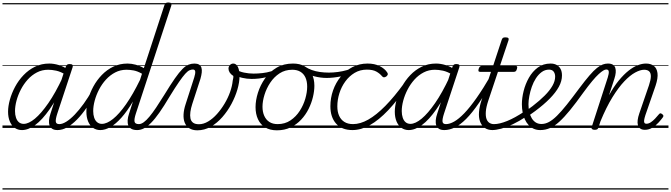

<svg xmlns="http://www.w3.org/2000/svg" viewBox="-20 -1031 5406 1547"><path d="M157 17Q124 17 98.5 -1Q73 -19 59 -52.5Q45 -86 45 -131Q45 -175 59.5 -227.5Q74 -280 101.5 -331.5Q129 -383 169.5 -425.5Q210 -468 262 -493.5Q314 -519 377 -519Q413 -519 453 -507Q493 -495 525 -472L511 -428Q468 -454 433 -461.5Q398 -469 368 -469Q319 -469 277.5 -447.5Q236 -426 203.5 -390Q171 -354 148 -309.5Q125 -265 113 -220Q101 -175 101 -136Q101 -106 109 -82.5Q117 -59 132.5 -46Q148 -33 171 -33Q211 -33 261.5 -75Q312 -117 369.5 -200Q427 -283 485 -407L503 -369Q440 -236 380 -150.5Q320 -65 264 -24Q208 17 157 17ZM444 17Q417 17 401.5 7Q386 -3 379.5 -20.5Q373 -38 375 -62.5Q377 -87 387 -116L510 -494Q515 -506 521.5 -510.5Q528 -515 541 -515Q559 -515 564 -508Q569 -501 565 -489L442 -117Q427 -71 429.5 -51Q432 -31 457 -31Q467 -31 471.5 -23.5Q476 -16 474.5 -7Q473 2 465.5 9.5Q458 17 444 17ZM0 486H622V496H0ZM0 -20H622V0H0ZM0 -505H622V-500H0ZM0 -1006H622V-996H0Z M444 17Q433 17 428 9.5Q423 2 424.5 -7Q426 -16 434.5 -23.5Q443 -31 458 -31Q483 -31 515 -51Q547 -71 582.5 -108Q618 -145 654.5 -195.5Q691 -246 725 -307Q730 -316 739 -315Q748 -314 754 -307.5Q760 -301 755 -292Q718 -222 679 -165Q640 -108 600 -67.5Q560 -27 521 -5Q482 17 444 17ZM622 486V496ZM622 -20V0ZM622 -505V-500ZM622 -1006V-996Z M788 17Q755 17 729.5 -1Q704 -19 690 -52.5Q676 -86 676 -131Q676 -177 690 -229.5Q704 -282 732 -333.5Q760 -385 800.5 -427Q841 -469 893 -494Q945 -519 1008 -519Q1039 -519 1074 -509.5Q1109 -500 1139 -482L1305 -990Q1309 -1002 1316 -1006.5Q1323 -1011 1336 -1011Q1354 -1011 1359 -1004Q1364 -997 1360 -985L1075 -117Q1060 -71 1064 -51Q1068 -31 1099 -31Q1107 -31 1110.5 -23.5Q1114 -16 1112.5 -7Q1111 2 1104.5 9.5Q1098 17 1086 17Q1056 17 1038.5 7Q1021 -3 1014 -20.5Q1007 -38 1008.5 -62.5Q1010 -87 1020 -116L1051 -213Q1004 -134 958.5 -83Q913 -32 870 -7.5Q827 17 788 17ZM801 -33Q841 -33 890.5 -72.5Q940 -112 995.5 -191Q1051 -270 1108 -387L1124 -437Q1087 -458 1056.5 -463.5Q1026 -469 999 -469Q950 -469 908.5 -447.5Q867 -426 834 -390Q801 -354 778 -309.5Q755 -265 743 -220Q731 -175 731 -136Q731 -106 739 -82.5Q747 -59 763 -46Q779 -33 801 -33ZM622 486H1263V496H622ZM622 -20H1263V0H622ZM622 -505H1263V-500H622ZM622 -1006H1263V-996H622Z M1085 17Q1074 17 1070 9.5Q1066 2 1068.5 -7Q1071 -16 1079 -23.5Q1087 -31 1099 -31Q1117 -31 1138 -46Q1159 -61 1184 -91Q1209 -121 1238.5 -165Q1268 -209 1304 -267Q1354 -349 1389 -399Q1424 -449 1450 -475Q1476 -501 1499 -510Q1522 -519 1547 -519Q1557 -519 1559 -511.5Q1561 -504 1557.5 -495Q1554 -486 1548 -478.5Q1542 -471 1536 -471Q1521 -471 1506.5 -464.5Q1492 -458 1472.5 -436.5Q1453 -415 1422.5 -371Q1392 -327 1346 -252Q1301 -176 1264.5 -124Q1228 -72 1197.5 -41.5Q1167 -11 1140 3Q1113 17 1085 17ZM1263 486H1363V496H1263ZM1263 -20H1363V0H1263ZM1263 -505H1363V-500H1263ZM1263 -1006H1363V-996H1263Z M1570 19Q1531 19 1505.5 2.5Q1480 -14 1468.5 -42.5Q1457 -71 1459 -109.5Q1461 -148 1476 -193L1545 -407Q1555 -439 1553 -455Q1551 -471 1533 -471Q1523 -471 1519 -478.5Q1515 -486 1517 -495Q1519 -504 1526.5 -511.5Q1534 -519 1546 -519Q1570 -519 1584 -510.5Q1598 -502 1603 -485.5Q1608 -469 1605.5 -446.5Q1603 -424 1595 -396L1529 -193Q1518 -159 1514 -129.5Q1510 -100 1514.5 -77.5Q1519 -55 1535.5 -42.5Q1552 -30 1583 -30Q1620 -30 1657.5 -52.5Q1695 -75 1728.5 -112.5Q1762 -150 1789.5 -196Q1817 -242 1834 -290Q1851 -338 1855 -381Q1857 -390 1859 -399.5Q1861 -409 1860 -419Q1840 -432 1830.5 -447Q1821 -462 1821 -478Q1821 -495 1832.5 -507Q1844 -519 1860 -519Q1872 -519 1881.5 -511.5Q1891 -504 1897.5 -490Q1904 -476 1907 -457.5Q1910 -439 1910 -418Q1910 -369 1893 -310.5Q1876 -252 1845 -194Q1814 -136 1771.5 -87.5Q1729 -39 1678 -10Q1627 19 1570 19ZM1363 486H1967V496H1363ZM1363 -20H1967V0H1363ZM1363 -505H1967V-500H1363ZM1363 -1006H1967V-996H1363Z M2007 -395Q1970 -395 1931 -404Q1892 -413 1860 -434Q1855 -438 1855.5 -446Q1856 -454 1860.5 -461Q1865 -468 1871.5 -471.5Q1878 -475 1885 -470Q1908 -454 1946.5 -446Q1985 -438 2022 -438Q2057 -438 2093.5 -442Q2130 -446 2163.5 -456Q2197 -466 2224 -481Q2235 -487 2239.5 -481Q2244 -475 2243 -465.5Q2242 -456 2234 -451Q2181 -423 2125 -409Q2069 -395 2007 -395ZM1967 486V496ZM1967 -20V0ZM1967 -505V-500ZM1967 -1006V-996Z M2211 19Q2155 19 2116.5 -4.5Q2078 -28 2058.5 -70.5Q2039 -113 2039 -168Q2039 -222 2058 -283Q2077 -344 2114.5 -398Q2152 -452 2208.5 -485.5Q2265 -519 2341 -519Q2396 -519 2434.5 -497Q2473 -475 2493 -434.5Q2513 -394 2513 -340Q2513 -298 2501.5 -249.5Q2490 -201 2466.5 -153.5Q2443 -106 2406.5 -67Q2370 -28 2321.5 -4.5Q2273 19 2211 19ZM2217 -31Q2276 -31 2320.5 -61Q2365 -91 2395 -137.5Q2425 -184 2440 -236Q2455 -288 2455 -333Q2455 -375 2441.5 -405.5Q2428 -436 2401 -452.5Q2374 -469 2335 -469Q2277 -469 2232.5 -440Q2188 -411 2157.5 -365Q2127 -319 2111 -267Q2095 -215 2095 -171Q2095 -129 2109.5 -97Q2124 -65 2151 -48Q2178 -31 2217 -31ZM1967 486H2568V496H1967ZM1967 -20H2568V0H1967ZM1967 -505H2568V-500H1967ZM1967 -1006H2568V-996H1967Z M2613 -403Q2562 -403 2511 -416.5Q2460 -430 2414 -459Q2405 -465 2404.5 -473Q2404 -481 2409 -487.5Q2414 -494 2422 -496.5Q2430 -499 2438 -494Q2462 -478 2492 -467Q2522 -456 2557 -451Q2592 -446 2630 -446Q2664 -446 2702 -451Q2740 -456 2776.5 -466.5Q2813 -477 2844 -494Q2854 -499 2859.5 -493Q2865 -487 2864.5 -477.5Q2864 -468 2853 -462Q2790 -428 2727 -415.5Q2664 -403 2613 -403ZM2569 486V496ZM2569 -20V0ZM2569 -505V-500ZM2569 -1006V-996Z M2820 17Q2734 17 2688 -35Q2642 -87 2642 -175Q2642 -241 2663.5 -302.5Q2685 -364 2725 -413Q2765 -462 2820 -490.5Q2875 -519 2942 -519Q2998 -519 3039 -498.5Q3080 -478 3100 -447Q3106 -438 3104.5 -431Q3103 -424 3093 -415Q3082 -408 3074 -408Q3066 -408 3059 -416Q3040 -439 3012 -454.5Q2984 -470 2936 -470Q2881 -470 2837.5 -444Q2794 -418 2762.5 -375Q2731 -332 2714.5 -279.5Q2698 -227 2698 -174Q2698 -130 2712.5 -98Q2727 -66 2755 -48.5Q2783 -31 2825 -31Q2836 -31 2840.5 -23.5Q2845 -16 2844 -6.5Q2843 3 2836.5 10Q2830 17 2820 17ZM2568 486H3103V496H2568ZM2568 -20H3103V0H2568ZM2568 -505H3103V-500H2568ZM2568 -1006H3103V-996H2568Z M2819 17Q2810 17 2805.5 10Q2801 3 2801.5 -6.5Q2802 -16 2808 -23.5Q2814 -31 2824 -31Q2883 -31 2947.5 -67.5Q3012 -104 3084.5 -177.5Q3157 -251 3236 -360Q3242 -368 3250.5 -366Q3259 -364 3264.5 -356.5Q3270 -349 3264 -341Q3183 -222 3107.5 -142.5Q3032 -63 2960.5 -23Q2889 17 2819 17ZM3103 486V496ZM3103 -20V0ZM3103 -505V-500ZM3103 -1006V-996Z M3273 17Q3240 17 3214.5 -1Q3189 -19 3175 -52.5Q3161 -86 3161 -131Q3161 -175 3175.5 -227.5Q3190 -280 3217.5 -331.5Q3245 -383 3285.5 -425.5Q3326 -468 3378 -493.5Q3430 -519 3493 -519Q3529 -519 3569 -507Q3609 -495 3641 -472L3627 -428Q3584 -454 3549 -461.5Q3514 -469 3484 -469Q3435 -469 3393.5 -447.5Q3352 -426 3319.5 -390Q3287 -354 3264 -309.5Q3241 -265 3229 -220Q3217 -175 3217 -136Q3217 -106 3225 -82.5Q3233 -59 3248.5 -46Q3264 -33 3287 -33Q3327 -33 3377.5 -75Q3428 -117 3485.5 -200Q3543 -283 3601 -407L3619 -369Q3556 -236 3496 -150.5Q3436 -65 3380 -24Q3324 17 3273 17ZM3560 17Q3533 17 3517.5 7Q3502 -3 3495.5 -20.5Q3489 -38 3491 -62.5Q3493 -87 3503 -116L3626 -494Q3631 -506 3637.5 -510.5Q3644 -515 3657 -515Q3675 -515 3680 -508Q3685 -501 3681 -489L3558 -117Q3543 -71 3545.5 -51Q3548 -31 3573 -31Q3583 -31 3587.5 -23.5Q3592 -16 3590.5 -7Q3589 2 3581.5 9.5Q3574 17 3560 17ZM3103 486H3738V496H3103ZM3103 -20H3738V0H3103ZM3103 -505H3738V-500H3103ZM3103 -1006H3738V-996H3103Z M3560 17Q3549 17 3544 9.5Q3539 2 3540.5 -7Q3542 -16 3550.5 -23.5Q3559 -31 3574 -31Q3603 -31 3639.5 -51.5Q3676 -72 3720.5 -118Q3765 -164 3819 -240.5Q3873 -317 3938 -429Q3945 -439 3954 -438Q3963 -437 3968 -429Q3973 -421 3967 -410Q3897 -286 3840.5 -203.5Q3784 -121 3736 -73Q3688 -25 3644.5 -4Q3601 17 3560 17ZM3738 486V496ZM3738 -20V0ZM3738 -505V-500ZM3738 -1006V-996Z M3949 17Q3909 17 3884 -2Q3859 -21 3847.5 -53Q3836 -85 3839.5 -128.5Q3843 -172 3859 -221L3936 -452H3849Q3838 -452 3835.5 -458.5Q3833 -465 3837 -477Q3841 -489 3847 -494.5Q3853 -500 3863 -500H3953L4022 -709Q4026 -721 4032 -725.5Q4038 -730 4052 -730Q4070 -730 4075.5 -724Q4081 -718 4077 -706L4008 -500H4133Q4144 -500 4146.5 -494Q4149 -488 4145 -476Q4142 -463 4136 -457.5Q4130 -452 4119 -452H3992L3914 -219Q3897 -168 3894.5 -132Q3892 -96 3899.5 -74Q3907 -52 3923 -41.5Q3939 -31 3959 -31Q3969 -31 3974 -23.5Q3979 -16 3978.5 -7Q3978 2 3971 9.5Q3964 17 3949 17ZM3738 486H4126V496H3738ZM3738 -20H4126V0H3738ZM3738 -505H4126V-500H3738ZM3738 -1006H4126V-996H3738Z M3945 17Q3933 17 3929 9.5Q3925 2 3928 -7Q3931 -16 3939.5 -23.5Q3948 -31 3961 -31Q4004 -31 4066 -56Q4128 -81 4206 -133Q4213 -137 4219 -134Q4225 -131 4228.5 -123Q4232 -115 4231 -107Q4230 -99 4222 -93Q4163 -54 4111 -29.5Q4059 -5 4017.5 6Q3976 17 3945 17ZM4125 486V496ZM4125 -20V0ZM4125 -505V-500ZM4125 -1006V-996Z M4205 -130Q4222 -140 4238 -152Q4254 -164 4271 -176Q4328 -220 4368.5 -260.5Q4409 -301 4431 -339.5Q4453 -378 4453 -413Q4453 -438 4441 -454Q4429 -470 4404 -470Q4393 -470 4388.5 -477Q4384 -484 4386 -494Q4388 -504 4395.5 -511.5Q4403 -519 4416 -519Q4445 -519 4465.5 -507.5Q4486 -496 4497 -475Q4508 -454 4508 -423Q4508 -378 4483 -332Q4458 -286 4410 -237Q4362 -188 4292 -136Q4275 -124 4258.5 -112Q4242 -100 4225 -89ZM4126 486H4570V496H4126ZM4126 -20H4570V0H4126ZM4126 -505H4570V-500H4126ZM4126 -1006H4570V-996H4126Z M4333 17Q4304 17 4280.5 6.5Q4257 -4 4239 -23.5Q4221 -43 4209 -69Q4197 -95 4191 -126Q4185 -157 4185 -192Q4185 -241 4199 -297.5Q4213 -354 4241.5 -404.5Q4270 -455 4313.5 -487Q4357 -519 4416 -519Q4427 -519 4431.5 -511.5Q4436 -504 4434 -494Q4432 -484 4424.5 -477Q4417 -470 4404 -470Q4371 -470 4344.5 -450.5Q4318 -431 4298 -400Q4278 -369 4265 -332Q4252 -295 4245 -257.5Q4238 -220 4238 -191Q4238 -159 4244.5 -130Q4251 -101 4264 -79Q4277 -57 4296.5 -44.5Q4316 -32 4343 -32Q4373 -32 4403 -48Q4433 -64 4468 -98.5Q4503 -133 4546.5 -187.5Q4590 -242 4647 -319Q4695 -383 4729.5 -423Q4764 -463 4790 -483.5Q4816 -504 4837 -511.5Q4858 -519 4878 -519Q4887 -519 4891 -511.5Q4895 -504 4893 -495Q4891 -486 4884 -478.5Q4877 -471 4864 -471Q4855 -471 4840.5 -462.5Q4826 -454 4804 -434Q4782 -414 4751.5 -377.5Q4721 -341 4680 -285Q4620 -201 4573 -143.5Q4526 -86 4487 -50.5Q4448 -15 4411 1Q4374 17 4333 17ZM4570 486H4695V496H4570ZM4570 -20H4695V0H4570ZM4570 -505H4695V-500H4570ZM4570 -1006H4695V-996H4570Z M4771 15Q4759 15 4751.5 10Q4744 5 4747 -6L4877 -407Q4887 -439 4885 -455Q4883 -471 4865 -471Q4855 -471 4851 -478.5Q4847 -486 4849 -495Q4851 -504 4858.5 -511.5Q4866 -519 4878 -519Q4903 -519 4917.5 -510Q4932 -501 4937.5 -484.5Q4943 -468 4941 -445.5Q4939 -423 4930 -396L4887 -264Q4926 -334 4966 -382.5Q5006 -431 5044.5 -461.5Q5083 -492 5118.5 -505.5Q5154 -519 5185 -519Q5223 -519 5247.5 -500.5Q5272 -482 5277.5 -442.5Q5283 -403 5262 -340L5180 -103Q5172 -78 5170 -63Q5168 -48 5172.5 -41Q5177 -34 5188 -34Q5206 -34 5223.5 -45.5Q5241 -57 5258 -75Q5275 -93 5288 -109Q5294 -117 5300 -118Q5306 -119 5313 -113Q5324 -106 5325 -99.5Q5326 -93 5321 -86Q5309 -69 5287.5 -45Q5266 -21 5237.5 -3Q5209 15 5176 15Q5153 15 5139 5Q5125 -5 5120 -22.5Q5115 -40 5118 -64Q5121 -88 5131 -117L5209 -344Q5223 -386 5224 -413.5Q5225 -441 5211.5 -455Q5198 -469 5170 -469Q5139 -469 5097.5 -446.5Q5056 -424 5009.5 -375Q4963 -326 4914 -246.5Q4865 -167 4818 -53L4802 -4Q4799 6 4792.5 10.5Q4786 15 4771 15ZM4695 486H5366V496H4695ZM4695 -20H5366V0H4695ZM4695 -505H5366V-500H4695ZM4695 -1006H5366V-996H4695Z"/></svg>

Font: Playwrite CA Guides
Style: Regular
Weight: 400
Designer: Veronika Burian, José Scaglione
Foundry: TypeTogether
Version: Version 1.003